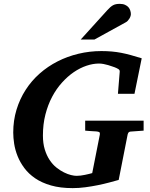

<svg xmlns="http://www.w3.org/2000/svg" viewBox="-20 -949 770 985"><path d="M648.9 -273.9Q642.1 -272.9 639.4 -269.3Q636.7 -265.6 634.8 -258.8L588.9 -25.9Q567.9 -20 540.5 -12.7Q513.2 -5.4 481.9 1Q450.7 7.3 417.7 11.7Q384.8 16.1 353 16.1Q289.1 16.1 241.7 2.4Q194.3 -11.2 160.6 -34.2Q127 -57.1 105 -86.7Q83 -116.2 70.3 -147.9Q57.6 -179.7 52.7 -211.2Q47.9 -242.7 47.9 -269Q47.9 -331.1 64.7 -386.2Q81.5 -441.4 111.6 -488Q141.6 -534.7 183.3 -571.5Q225.1 -608.4 275.4 -634Q325.7 -659.7 382.8 -673.3Q439.9 -687 500 -687Q528.3 -687 553 -684.8Q577.6 -682.6 601.8 -678Q626 -673.3 651.4 -666.3Q676.8 -659.2 707 -649.9L669.9 -467.8H585L594.2 -581.1Q595.2 -589.8 586.7 -595Q578.1 -600.1 567.9 -604Q563 -605.5 554.4 -608.6Q545.9 -611.8 534.9 -615Q523.9 -618.2 511.7 -620.6Q499.5 -623 487.8 -623Q457 -623 423.8 -611.8Q390.6 -600.6 358.6 -578.9Q326.7 -557.1 297.9 -525.1Q269 -493.2 247.3 -452.1Q225.6 -411.1 212.9 -361.3Q200.2 -311.5 200.2 -253.9Q200.2 -213.4 209.7 -182.4Q219.2 -151.4 234.6 -128.2Q250 -105 269.3 -89.6Q288.6 -74.2 307.9 -64.7Q327.1 -55.2 344.2 -51Q361.3 -46.9 373 -46.9Q382.8 -46.9 394 -48.3Q405.3 -49.8 416 -52Q426.8 -54.2 436.5 -56.6Q446.3 -59.1 453.1 -61L492.2 -258.8Q493.7 -268.1 489.3 -271Q484.9 -273.9 473.1 -274.9Q464.4 -274.9 455.1 -275.9Q446.8 -276.4 436.8 -277.1Q426.8 -277.8 417 -278.8V-330.1H716.8V-278.8ZM651.4 -876.5Q651.4 -871.6 649.4 -865.5Q647.5 -859.4 643.8 -853.5Q640.1 -847.7 635.5 -842.5Q630.9 -837.4 625 -834.5L464.4 -746.1H394L531.2 -897.5Q539.6 -906.7 546.6 -912.8Q553.7 -918.9 561 -922.6Q568.4 -926.3 576.2 -927.7Q584 -929.2 594.2 -929.2Q610.4 -929.2 621.3 -924.3Q632.3 -919.4 638.9 -911.9Q645.5 -904.3 648.4 -894.8Q651.4 -885.3 651.4 -876.5Z"/></svg>

Font: Charis SIL Viet
Style: Bold Italic
Weight: 700
Italic angle: -11°
Foundry: SIL International
Version: Version 5.000